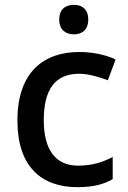

<svg xmlns="http://www.w3.org/2000/svg" viewBox="-20 -830 530 794"><path d="M286 -810C252 -810 225 -793 225 -749C225 -706 252 -688 286 -688C318 -688 345 -706 345 -749C345 -793 318 -810 286 -810ZM300 -56C365 -56 407 -67 446 -89V-181C407 -160 362 -145 303 -145C210 -145 161 -210 161 -333C161 -460 208 -525 307 -525C345 -525 389 -512 426 -498L458 -584C423 -601 368 -615 308 -615C160 -615 52 -531 52 -332C52 -141 151 -56 300 -56Z"/></svg>

Font: Noto Sans Malayalam UI Medium
Style: Regular
Weight: 500
Designer: Jelle Bosma - Monotype Design Team
Foundry: Monotype Imaging Inc.
Version: Version 2.104